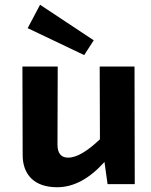

<svg xmlns="http://www.w3.org/2000/svg" viewBox="-20 -772 632 805"><path d="M96 -654 148 -752 373 -603 333 -541ZM545 0H431L418 -93Q323 13 220 13Q149 13 111 -24Q74 -61 75 -126L74 -493H222L221 -166Q221 -111 266 -111Q318 -111 399 -188L398 -493H544Z"/></svg>

Font: Taylor Sans Bold LRS
Style: Bold
Weight: 700
Italic angle: -8°
Designer: Natanael Gama
Version: Version 1.001 September 8, 2015